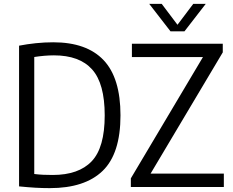

<svg xmlns="http://www.w3.org/2000/svg" viewBox="-20 -966 1204 992"><path d="M237 6Q199.5 6 161.5 3.8Q123.5 1.5 78.5 -3V-730Q119.5 -738 165 -742.8Q210.5 -747.5 255 -747.5Q427.5 -747.5 515 -655.5Q602.5 -563.5 602.5 -370Q602.5 -172 510.2 -83Q418 6 237 6ZM252.5 -62Q386.5 -62 453.8 -132.8Q521 -203.5 521 -370Q521 -534.5 456 -607.2Q391 -680 258.5 -680Q235 -680 208.8 -677.8Q182.5 -675.5 157 -671.5V-67Q181 -64 203.8 -63Q226.5 -62 252.5 -62ZM656 0V-44.5L1028.5 -671H661.5V-740H1131V-695.5L758 -69H1136.5V0ZM861 -804 751 -946H815.5L897 -838L978.5 -946H1043L933 -804Z"/></svg>

Font: Encode Sans SmCnd
Style: Regular
Weight: 400
Width: 4
Designer: Multiple Designers
Foundry: Impallari Type
Version: Version 3.002; ttfautohint (v1.8.3) -l 8 -r 50 -G 200 -x 14 